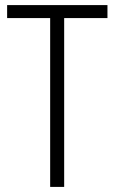

<svg xmlns="http://www.w3.org/2000/svg" viewBox="-20 -734 450 754"><path d="M232 0H177V-663H8V-714H402V-663H232Z"/></svg>

Font: Noto Sans Gurmukhi Condensed Light
Style: Regular
Weight: 300
Width: 3
Designer: Jelle Bosma - Monotype Design Team
Foundry: Monotype Imaging Inc.
Version: Version 2.004; ttfautohint (v1.8.4.7-5d5b)